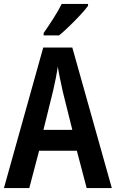

<svg xmlns="http://www.w3.org/2000/svg" viewBox="-20 -957 590 977"><path d="M421 0 371 -190H179L129 0H0L200 -715H348L549 0ZM299 -493Q293 -521 285.5 -556.5Q278 -592 274 -618Q270 -590 263.5 -557Q257 -524 250 -494L201 -296H348ZM428 -927Q414 -908 388 -880Q362 -852 333 -824Q304 -796 281 -777H202V-789Q228 -826 252.5 -864.5Q277 -903 294 -937H428Z"/></svg>

Font: Noto Sans Myanmar UI Condensed SemiBold
Style: Regular
Weight: 600
Width: 3
Designer: Monotype Design Team
Foundry: Monotype Imaging Inc.
Version: Version 2.103; ttfautohint (v1.8.4.7-5d5b)